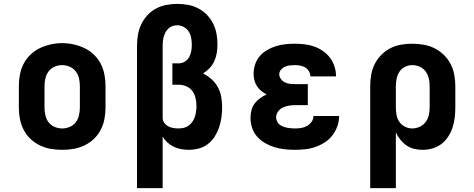

<svg xmlns="http://www.w3.org/2000/svg" viewBox="-20 -763 2440 988"><path d="M300 8Q270 8 241 3Q212 -2 185 -15Q158 -28 136.5 -48.5Q115 -69 101.5 -95.5Q88 -122 82.5 -151Q77 -180 77 -210V-320Q77 -350 82.5 -379Q88 -408 101.5 -434.5Q115 -461 137 -482Q159 -503 185.5 -515.5Q212 -528 241 -534.5Q270 -541 300 -541Q330 -541 359 -534.5Q388 -528 414.5 -515.5Q441 -503 463 -482Q485 -461 498.5 -434.5Q512 -408 517.5 -379Q523 -350 523 -320V-210Q523 -180 517.5 -151Q512 -122 498.5 -95.5Q485 -69 463.5 -48.5Q442 -28 415 -15Q388 -2 359 3Q330 8 300 8ZM300 -102Q320 -102 339 -110Q358 -118 370 -134Q382 -150 386.5 -170Q391 -190 391 -210V-320Q391 -340 386.5 -360Q382 -380 369.5 -396Q357 -412 338 -420Q319 -428 299 -428Q279 -428 260 -419.5Q241 -411 229.5 -395Q218 -379 213.5 -359.5Q209 -340 209 -320V-210Q209 -190 213.5 -170Q218 -150 230 -134Q242 -118 261 -110Q280 -102 300 -102Z M685 205V-525Q685 -554 689.5 -582Q694 -610 706 -636Q718 -662 737.5 -683.5Q757 -705 782 -718.5Q807 -732 835.5 -737.5Q864 -743 892 -743Q920 -743 947.5 -738Q975 -733 1000 -720Q1025 -707 1044.5 -687Q1064 -667 1076.5 -642Q1089 -617 1094 -589.5Q1099 -562 1099 -534Q1099 -512 1095.5 -490.5Q1092 -469 1083 -449Q1074 -429 1059 -413Q1044 -397 1025 -385Q1049 -373 1069 -355Q1089 -337 1101.5 -313.5Q1114 -290 1118.5 -264Q1123 -238 1123 -211Q1123 -185 1119.5 -159Q1116 -133 1107.5 -108Q1099 -83 1085 -60.5Q1071 -38 1050 -22Q1029 -6 1003.5 1Q978 8 952 8Q932 8 912.5 4.5Q893 1 875 -7.5Q857 -16 842 -29.5Q827 -43 817 -60V205ZM897 -102Q911 -102 925 -105Q939 -108 950.5 -116.5Q962 -125 970 -136.5Q978 -148 982.5 -161.5Q987 -175 989 -189Q991 -203 991 -217Q991 -237 986.5 -257.5Q982 -278 970.5 -294Q959 -310 939.5 -318.5Q920 -327 900 -327H867V-437H900Q916 -437 930.5 -445.5Q945 -454 953 -468.5Q961 -483 964 -499Q967 -515 967 -532Q967 -549 964 -567Q961 -585 951.5 -600Q942 -615 926 -624Q910 -633 893 -633Q880 -633 868 -629Q856 -625 847 -616.5Q838 -608 832 -597Q826 -586 822.5 -574Q819 -562 818 -549.5Q817 -537 817 -525V-158V-155Q818 -141 826 -130Q834 -119 845.5 -113Q857 -107 870.5 -104.5Q884 -102 897 -102Z M1498 8Q1471 8 1444.5 5Q1418 2 1393 -5.5Q1368 -13 1344.5 -26.5Q1321 -40 1303.5 -59.5Q1286 -79 1277.5 -104.5Q1269 -130 1269 -157Q1269 -176 1274 -195.5Q1279 -215 1290.5 -230.5Q1302 -246 1318 -257.5Q1334 -269 1352 -277Q1337 -285 1324 -295.5Q1311 -306 1302 -320Q1293 -334 1289 -350.5Q1285 -367 1285 -384Q1285 -408 1293 -432Q1301 -456 1317 -474.5Q1333 -493 1354.5 -505.5Q1376 -518 1400 -525.5Q1424 -533 1448.5 -535.5Q1473 -538 1497 -538Q1523 -538 1548 -535Q1573 -532 1597 -523.5Q1621 -515 1642 -500.5Q1663 -486 1678 -466Q1693 -446 1701 -421.5Q1709 -397 1709 -372Q1709 -371 1709 -371Q1709 -371 1709 -370H1577Q1577 -370 1577 -370Q1577 -370 1577 -371Q1577 -384 1569.5 -396.5Q1562 -409 1550.5 -416Q1539 -423 1525 -425.5Q1511 -428 1497 -428Q1484 -428 1471.5 -426.5Q1459 -425 1447 -420Q1435 -415 1426 -404.5Q1417 -394 1417 -381Q1417 -368 1425.5 -356.5Q1434 -345 1446.5 -339Q1459 -333 1472.5 -331.5Q1486 -330 1500 -330H1564V-222H1500Q1484 -222 1467.5 -219.5Q1451 -217 1436 -210Q1421 -203 1411 -189.5Q1401 -176 1401 -159Q1401 -149 1405.5 -139Q1410 -129 1418 -122.5Q1426 -116 1436 -112Q1446 -108 1456 -106Q1466 -104 1476.5 -103Q1487 -102 1498 -102Q1514 -102 1530 -104.5Q1546 -107 1560 -115Q1574 -123 1583.5 -136.5Q1593 -150 1593 -166H1725Q1725 -139 1716 -113.5Q1707 -88 1690.5 -66.5Q1674 -45 1651.5 -30.5Q1629 -16 1603.5 -7Q1578 2 1551 5Q1524 8 1498 8Z M1885 205V-320Q1885 -349 1890 -378Q1895 -407 1908 -433Q1921 -459 1941.5 -480Q1962 -501 1988 -514.5Q2014 -528 2043 -533Q2072 -538 2101 -538Q2130 -538 2159.5 -533Q2189 -528 2215.5 -515Q2242 -502 2263.5 -481Q2285 -460 2298.5 -434Q2312 -408 2317.5 -379Q2323 -350 2323 -320V-210Q2323 -184 2320 -158Q2317 -132 2309 -107.5Q2301 -83 2287 -61Q2273 -39 2252.5 -23Q2232 -7 2206.5 0.5Q2181 8 2155 8Q2133 8 2111.5 3Q2090 -2 2072 -14.5Q2054 -27 2040 -44.5Q2026 -62 2017 -82V205ZM2101 -102Q2121 -102 2139.5 -110.5Q2158 -119 2170 -135Q2182 -151 2186.5 -170.5Q2191 -190 2191 -210V-320Q2191 -340 2186.5 -359.5Q2182 -379 2170.5 -395Q2159 -411 2140 -419.5Q2121 -428 2101 -428Q2082 -428 2064 -419Q2046 -410 2035.5 -394Q2025 -378 2021 -358.5Q2017 -339 2017 -320V-210Q2017 -191 2020.5 -171.5Q2024 -152 2035 -136Q2046 -120 2064 -111Q2082 -102 2101 -102Z"/></svg>

Font: Iosevka Slab XBdEx
Style: Regular
Weight: 800
Width: 7
Monospace: yes
Designer: Belleve Invis
Foundry: Belleve Invis
Version: Version 11.1.0; ttfautohint (v1.8.3)